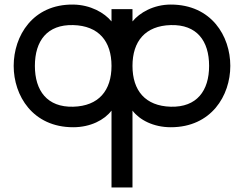

<svg xmlns="http://www.w3.org/2000/svg" viewBox="-20 -544 1070 842"><path d="M469 278H561V-59C592 -18 653 14 729 14C907 14 990 -125 990 -255C990 -386 907 -524 729 -524C653 -524 592 -488 561 -450V-504H469V-450C438 -488 377 -523 301 -524C123 -526 40 -386 40 -255C40 -125 123 14 301 14C377 14 438 -18 469 -59ZM133 -255C133 -365 187 -437 301 -434C413 -431 469 -363 469 -255C469 -147 413 -79 301 -76C187 -73 133 -146 133 -255ZM561 -255C561 -363 617 -431 729 -434C843 -437 897 -365 897 -255C897 -146 843 -73 729 -76C617 -79 561 -147 561 -255Z"/></svg>

Font: Hibana 45 SubMedium
Style: Regular
Weight: 500
Width: 6
Designer: pygmalion
Foundry: ybstudio
Version: Version 2021.007;FEAKit 1.0